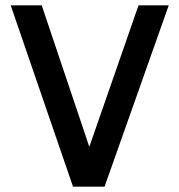

<svg xmlns="http://www.w3.org/2000/svg" viewBox="-20 -698 671 718"><path d="M20 -678 253 0H371L611 -678H498L314 -149L136 -678Z"/></svg>

Font: All Genders v4
Style: Regular
Weight: 400
Designer: Rassam Alawdi
Foundry: Rassam Art
Version: Version 3.100;FEAKit 1.0